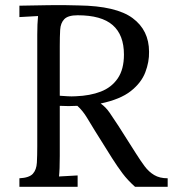

<svg xmlns="http://www.w3.org/2000/svg" viewBox="-20 -722 668 742"><path d="M55 0V-33Q93 -35 107 -50.5Q121 -66 122.5 -93.5Q124 -121 124 -156V-588Q124 -630 127 -660Q109 -659 91 -658Q73 -657 55 -656V-700Q111 -701 168.5 -702Q226 -703 284 -701Q429 -699 492.5 -652Q556 -605 556 -522Q557 -483 541.5 -442.5Q526 -402 485.5 -370Q445 -338 369 -322Q389 -308 404 -286Q419 -264 438 -235L506 -128Q523 -101 539 -79.5Q555 -58 576 -45.5Q597 -33 628 -33V0H502Q473 -26 453.5 -52Q434 -78 413 -111L346 -218Q333 -239 316.5 -266.5Q300 -294 279 -313Q263 -312 245.5 -312Q228 -312 211 -313V-119Q211 -66 208 -40Q226 -41 244 -42Q262 -43 280 -44V0ZM273 -350Q328 -352 369.5 -368Q411 -384 435 -419Q459 -454 459 -511Q459 -587 415.5 -625Q372 -663 280 -663Q243 -663 228.5 -648Q214 -633 212.5 -606.5Q211 -580 211 -544V-352Q227 -351 241.5 -350Q256 -349 273 -350Z"/></svg>

Font: Lora
Style: Regular
Weight: 400
Designer: Olga Karpushina, Alexei Vanyashin (Cyrillic)
Foundry: Cyreal
Version: Version 3.005; ttfautohint (v1.8.4.7-5d5b)